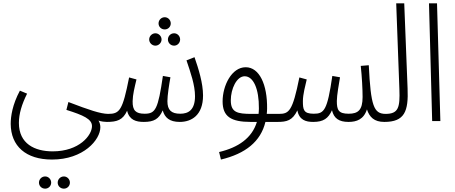

<svg xmlns="http://www.w3.org/2000/svg" viewBox="-20 -724 2723 1148"><path d="M362 404C382 404 398 388 398 368C398 348 382 331 362 331C341 331 325 348 325 368C325 388 341 404 362 404ZM250 404C270 404 286 388 286 368C286 348 270 331 250 331C229 331 213 348 213 368C213 388 229 404 250 404Z M44 17C45 149 134 230 291 230C479 230 580 112 580 37C580 25 577 9 569 -3C586 3 607 5 619 5C645 5 654 -5 654 -20C654 -36 644 -43 626 -43C580 -44 514 -66 389 -114L377 -67C479 -35 530 -12 530 30C530 85 454 181 295 181C188 181 93 136 93 11C93 -43 110 -100 142 -164L99 -182C54 -98 44 -28 44 17Z M965 -548C985 -548 1001 -564 1001 -584C1001 -604 985 -621 965 -621C944 -621 928 -604 928 -584C928 -564 944 -548 965 -548ZM909 -451C929 -451 946 -468 946 -488C946 -508 929 -525 909 -525C889 -525 872 -508 872 -488C872 -468 889 -451 909 -451ZM1021 -451C1041 -451 1057 -468 1057 -488C1057 -508 1041 -525 1021 -525C1000 -525 984 -508 984 -488C984 -468 1000 -451 1021 -451Z M619 5C679 5 715 -6 740 -62C753 -6 794 5 840 5C900 5 930 -12 953 -64C965 -21 993 5 1055 5C1124 5 1194 -34 1194 -153C1194 -227 1167 -313 1143 -382L1095 -363C1120 -289 1146 -215 1146 -149C1146 -65 1105 -44 1058 -44C1004 -44 981 -66 981 -119C981 -154 991 -217 999 -262L954 -270C925 -71 910 -44 845 -44C792 -44 772 -63 773 -119C774 -160 784 -198 796 -249L752 -261C713 -64 696 -43 626 -43Z M1301 230C1448 195 1539 122 1567 5H1639C1659 5 1674 -1 1674 -20C1674 -38 1662 -43 1646 -43H1575C1576 -53 1577 -64 1577 -74C1579 -218 1531 -322 1449 -322C1365 -322 1311 -212 1311 -118C1311 -27 1361 5 1479 5H1516C1487 101 1405 158 1290 185ZM1484 -43C1399 -43 1360 -52 1360 -124C1360 -193 1395 -268 1443 -268C1495 -268 1529 -193 1528 -76C1528 -64 1527 -53 1526 -43Z M1639 5C1694 5 1729 -3 1758 -64C1769 -6 1809 5 1853 5C1914 5 1943 -16 1965 -65C1976 -17 2006 5 2064 5C2112 5 2155 -10 2174 -70C2189 -24 2217 5 2278 5C2305 5 2313 -6 2313 -20C2313 -34 2306 -43 2285 -43C2215 -44 2197 -89 2185 -334L2137 -330C2144 -266 2148 -190 2148 -144C2148 -66 2121 -44 2065 -44C2004 -44 1994 -66 1994 -120C1994 -154 2007 -226 2013 -262L1967 -270C1937 -63 1918 -44 1856 -44C1795 -44 1791 -68 1791 -120C1791 -159 1806 -215 1814 -249L1770 -261C1729 -57 1708 -43 1646 -43Z M2278 5C2399 5 2423 -58 2417 -196L2397 -704H2349L2368 -190C2372 -82 2363 -43 2285 -43Z M2564 0H2613L2593 -704H2545Z"/></svg>

Font: Noto Sans Arabic ExtCond Light
Style: Regular
Weight: 300
Width: 2
Designer: Monotype Design Team, Nadine Chahine, Nizar Qandah and Khaled Hosny
Foundry: Monotype Imaging Inc.
Version: Version 2.012